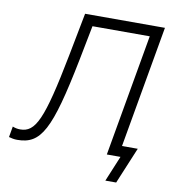

<svg xmlns="http://www.w3.org/2000/svg" viewBox="-117 -781 919 997"><g transform="rotate(10 342.5 -282.5)"><path d="M17 6C142 6 188 -77 264 -459L300 -643H602L489 0H561L505 135H562L642 -57H559L672 -700H251L207 -472C139 -122 103 -50 23 -50C8 -50 -5 -53 -17 -58L-27 -1C-13 3 1 6 17 6Z"/></g></svg>

Font: Fixel Display Light
Style: Italic
Weight: 300
Italic angle: -10°
Designer: AlfaBravo + MacPaw
Foundry: Kyrylo Tkachov, Marchela Mozhyna, Serhii Makarenko, Maria Weinstein, Zakhar Kryvoshyya
Version: Version 1.210;Glyphs 3.2 (3217)